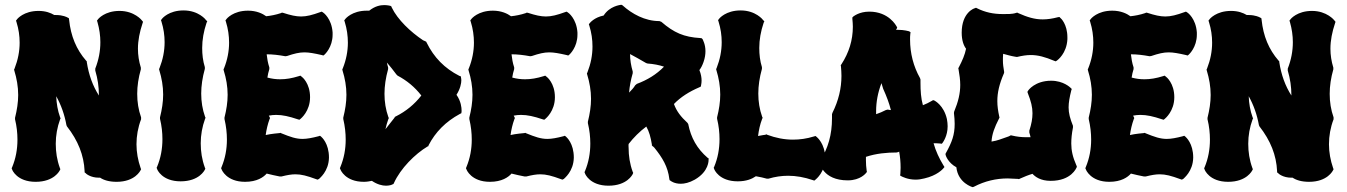

<svg xmlns="http://www.w3.org/2000/svg" viewBox="-20 -746 5557 792"><path d="M566 -661C565 -663 534 -701 473 -701C412 -701 385 -668 384 -666L380 -661L382 -655C390 -627 394 -599 394 -572C394 -535 387 -499 373 -463V-455C383 -421 388 -388 388 -353V-352C363 -391 346 -437 338 -490V-493L335 -496C295 -542 272 -597 265 -665L264 -671L258 -674C257 -675 239 -684 212 -684H204C189 -693 168 -701 139 -701C78 -701 51 -668 50 -666L46 -661L48 -655C57 -626 61 -598 61 -570C61 -534 54 -499 40 -463L38 -459L39 -455C49 -422 55 -389 55 -354C55 -324 50 -292 42 -260V-254C49 -225 52 -197 52 -170C52 -130 45 -92 30 -56L28 -52L30 -47C30 -45 50 4 127 4C204 4 226 -42 227 -44L229 -48L227 -53C215 -86 210 -119 210 -153C210 -187 216 -221 228 -254L230 -258L228 -262C218 -290 213 -319 212 -349C232 -313 246 -274 254 -230L256 -225C302 -166 326 -106 329 -40V-35L333 -32C334 -30 353 -13 388 -13H393C408 -3 430 4 461 4C537 4 559 -42 560 -44L562 -48L560 -53C549 -85 543 -118 543 -151C543 -185 549 -220 562 -254V-262C551 -293 546 -325 546 -359C546 -391 551 -425 561 -460V-467C553 -493 549 -519 549 -545C549 -579 556 -614 568 -650L570 -656Z M830 -663C829 -665 799 -703 737 -703C676 -703 649 -670 648 -668L644 -663L646 -657C655 -628 659 -600 659 -572C659 -536 652 -501 638 -465L636 -461L637 -457C647 -424 653 -391 653 -356C653 -325 648 -294 640 -262V-256C647 -227 650 -199 650 -172C650 -132 643 -94 628 -58L626 -54L628 -49C628 -47 648 2 725 2C802 2 824 -44 825 -46L827 -50L825 -55C813 -88 808 -121 808 -155C808 -189 814 -223 826 -256L828 -260L826 -264C815 -295 810 -327 810 -360C810 -392 815 -426 825 -462V-469C817 -495 814 -521 814 -548C814 -582 820 -616 832 -652L835 -658Z M1259 -345C1259 -403 1226 -429 1224 -430L1219 -434L1213 -432C1184 -423 1160 -419 1136 -419C1118 -419 1102 -421 1083 -426C1085 -438 1087 -449 1091 -461V-468C1085 -486 1082 -504 1080 -522C1105 -522 1130 -519 1157 -514L1164 -515C1194 -525 1214 -530 1236 -530C1255 -530 1276 -526 1307 -519L1314 -517L1319 -521C1320 -522 1352 -551 1352 -603V-612C1348 -670 1314 -694 1312 -695L1307 -698L1301 -696C1268 -684 1245 -678 1222 -678C1201 -678 1179 -683 1148 -693L1143 -694L1139 -692C1118 -685 1097 -681 1078 -679C1063 -690 1038 -702 1003 -702C942 -702 915 -669 914 -667L910 -662L912 -656C921 -627 925 -598 925 -570C925 -535 918 -499 904 -464L902 -460L903 -455C913 -423 919 -389 919 -355C919 -324 914 -293 906 -261V-255C913 -225 916 -197 916 -170C916 -131 909 -93 894 -57L892 -52L894 -48C894 -46 914 4 991 4C1040 4 1067 -15 1080 -30C1098 -26 1116 -21 1134 -18H1141C1165 -24 1182 -27 1199 -27C1223 -27 1246 -21 1284 -7L1290 -5L1296 -8C1297 -10 1336 -38 1337 -96C1337 -155 1307 -180 1305 -182L1300 -186L1294 -184C1267 -177 1246 -173 1228 -173C1201 -173 1178 -181 1141 -196L1137 -198L1133 -197C1132 -197 1097 -194 1076 -189C1079 -211 1084 -233 1092 -255L1094 -259L1092 -263L1089 -269C1099 -271 1109 -272 1119 -272C1146 -272 1172 -266 1208 -254L1215 -252L1220 -256C1221 -257 1259 -287 1259 -345Z M1884 -291C1884 -301 1882 -328 1863 -355C1879 -380 1883 -403 1883 -415C1883 -420 1882 -424 1882 -424L1881 -431L1875 -433C1814 -464 1770 -509 1740 -570L1738 -574L1734 -576L1725 -580C1674 -614 1620 -665 1596 -715L1594 -720L1590 -722C1589 -722 1579 -725 1565 -725C1549 -725 1527 -721 1503 -702H1493C1432 -702 1405 -669 1404 -667L1400 -662L1402 -656C1411 -627 1415 -598 1415 -570C1415 -535 1408 -499 1394 -464L1392 -460L1393 -455C1403 -423 1409 -389 1409 -355C1409 -324 1404 -293 1396 -261V-255C1403 -225 1406 -197 1406 -170C1406 -131 1399 -93 1384 -57L1382 -52L1384 -48C1384 -46 1404 4 1481 4C1493 4 1504 2 1514 0C1536 15 1557 20 1572 20C1587 20 1597 16 1598 15L1603 13L1605 9C1632 -51 1692 -111 1744 -142L1747 -143L1748 -147C1776 -201 1818 -244 1877 -276L1883 -279L1884 -286ZM1582 -263C1571 -294 1566 -326 1566 -359C1566 -391 1571 -425 1581 -461V-468C1579 -475 1577 -481 1576 -488C1590 -472 1603 -455 1615 -439L1620 -434C1658 -414 1691 -387 1718 -352C1690 -316 1655 -287 1613 -266L1609 -264L1607 -260C1600 -250 1584 -232 1570 -213C1573 -227 1577 -241 1582 -255L1584 -259Z M2269 -345C2269 -403 2236 -429 2234 -430L2229 -434L2223 -432C2194 -423 2170 -419 2146 -419C2128 -419 2112 -421 2093 -426C2095 -438 2097 -449 2101 -461V-468C2095 -486 2092 -504 2090 -522C2115 -522 2140 -519 2167 -514L2174 -515C2204 -525 2224 -530 2246 -530C2265 -530 2286 -526 2317 -519L2324 -517L2329 -521C2330 -522 2362 -551 2362 -603V-612C2358 -670 2324 -694 2322 -695L2317 -698L2311 -696C2278 -684 2255 -678 2232 -678C2211 -678 2189 -683 2158 -693L2153 -694L2149 -692C2128 -685 2107 -681 2088 -679C2073 -690 2048 -702 2013 -702C1952 -702 1925 -669 1924 -667L1920 -662L1922 -656C1931 -627 1935 -598 1935 -570C1935 -535 1928 -499 1914 -464L1912 -460L1913 -455C1923 -423 1929 -389 1929 -355C1929 -324 1924 -293 1916 -261V-255C1923 -225 1926 -197 1926 -170C1926 -131 1919 -93 1904 -57L1902 -52L1904 -48C1904 -46 1924 4 2001 4C2050 4 2077 -15 2090 -30C2108 -26 2126 -21 2144 -18H2151C2175 -24 2192 -27 2209 -27C2233 -27 2256 -21 2294 -7L2300 -5L2306 -8C2307 -10 2346 -38 2347 -96C2347 -155 2317 -180 2315 -182L2310 -186L2304 -184C2277 -177 2256 -173 2238 -173C2211 -173 2188 -181 2151 -196L2147 -198L2143 -197C2142 -197 2107 -194 2086 -189C2089 -211 2094 -233 2102 -255L2104 -259L2102 -263L2099 -269C2109 -271 2119 -272 2129 -272C2156 -272 2182 -266 2218 -254L2225 -252L2230 -256C2231 -257 2269 -287 2269 -345Z M2872 -395C2872 -396 2874 -403 2874 -414C2874 -425 2872 -440 2865 -457C2872 -466 2877 -476 2882 -490C2888 -507 2890 -522 2890 -535C2890 -564 2879 -581 2879 -583L2875 -588L2869 -589C2801 -593 2760 -611 2708 -656L2700 -659C2640 -659 2587 -689 2549 -723L2545 -726H2540C2537 -725 2495 -721 2470 -682C2431 -674 2414 -652 2413 -651L2409 -646L2411 -640C2420 -611 2424 -583 2424 -554C2424 -518 2417 -483 2403 -447L2401 -443L2402 -439C2412 -406 2418 -373 2418 -338C2418 -308 2413 -276 2405 -244V-238C2412 -209 2415 -181 2415 -154C2415 -114 2408 -76 2393 -40L2391 -36L2393 -31C2393 -29 2413 20 2490 20C2567 20 2589 -26 2590 -28L2592 -33L2590 -37C2578 -70 2573 -103 2573 -137C2573 -142 2572 -147 2573 -152C2593 -178 2619 -204 2646 -224C2658 -203 2664 -180 2669 -150V-146L2672 -143C2674 -142 2676 -140 2679 -137C2713 -95 2735 -58 2741 -8L2742 -3L2745 -1C2746 0 2761 12 2788 12C2803 12 2823 8 2846 -5C2905 -39 2903 -85 2903 -88V-93L2899 -95C2855 -133 2830 -178 2819 -234L2816 -239C2788 -265 2771 -287 2760 -317C2788 -346 2823 -368 2865 -386L2871 -389ZM2651 -484C2677 -482 2698 -478 2719 -471C2688 -439 2650 -416 2607 -400L2600 -394C2595 -385 2585 -374 2575 -364C2577 -390 2582 -416 2590 -444V-451C2583 -475 2579 -499 2579 -523C2599 -513 2620 -500 2645 -486Z M3384 -95C3383 -154 3350 -180 3349 -181L3344 -185L3337 -183C3308 -174 3279 -170 3251 -170C3215 -170 3180 -177 3145 -190L3141 -192L3137 -190C3137 -190 3120 -188 3107 -185C3110 -209 3115 -233 3124 -256L3126 -260L3124 -264C3113 -295 3108 -327 3108 -360C3108 -392 3113 -426 3123 -462V-469C3115 -495 3112 -521 3112 -548C3112 -582 3118 -616 3130 -652L3133 -658L3128 -663C3127 -665 3097 -703 3035 -703C2974 -703 2947 -670 2946 -668L2942 -663L2944 -657C2953 -628 2957 -600 2957 -572C2957 -536 2950 -501 2936 -465L2934 -461L2935 -457C2945 -424 2951 -391 2951 -356C2951 -325 2946 -294 2938 -262V-256C2945 -227 2948 -199 2948 -172C2948 -132 2941 -94 2926 -58L2924 -54L2926 -49C2926 -47 2946 2 3023 2C3059 2 3082 -8 3098 -19C3114 -16 3130 -13 3143 -9H3150C3177 -17 3204 -21 3231 -21C3264 -21 3298 -15 3333 -3L3339 -1L3344 -5C3346 -7 3384 -36 3384 -95Z M3886 -255C3873 -312 3836 -330 3835 -331L3829 -333L3824 -330C3812 -323 3800 -317 3787 -312C3779 -340 3777 -371 3777 -405V-418L3775 -424C3748 -472 3734 -526 3734 -583C3734 -591 3734 -598 3735 -606L3736 -613L3730 -617C3729 -617 3711 -623 3683 -623H3676C3676 -624 3677 -625 3678 -626L3681 -632L3678 -638C3677 -639 3647 -698 3566 -698C3524 -698 3502 -679 3500 -678L3496 -674V-668C3497 -657 3498 -646 3498 -636C3498 -580 3482 -529 3451 -481L3448 -477L3449 -472C3450 -459 3451 -446 3451 -433C3451 -382 3439 -331 3414 -281L3412 -275V-258C3412 -191 3396 -134 3363 -83L3360 -79L3361 -75C3361 -75 3373 -2 3477 -2C3530 -2 3552 -32 3553 -33L3556 -37L3555 -42C3553 -56 3552 -70 3552 -84V-99C3594 -113 3638 -117 3679 -117L3686 -119C3687 -119 3688 -120 3689 -121C3693 -99 3695 -77 3695 -54C3695 -46 3694 -38 3694 -30L3693 -22L3700 -18C3701 -18 3723 -5 3757 -5C3769 -5 3781 -7 3793 -10C3846 -22 3869 -49 3870 -50L3876 -57L3871 -65C3854 -93 3840 -123 3831 -155C3840 -155 3849 -155 3858 -154L3865 -153L3869 -158C3870 -160 3889 -185 3889 -225C3889 -234 3888 -244 3886 -255ZM3623 -380C3637 -349 3648 -320 3655 -292C3651 -292 3646 -293 3642 -294L3634 -292C3621 -285 3608 -280 3594 -275V-288C3594 -325 3601 -364 3616 -403Z M4122 -450C4119 -467 4117 -482 4117 -496C4117 -505 4117 -514 4118 -524C4134 -520 4149 -515 4168 -512L4175 -511C4196 -516 4214 -519 4232 -519C4262 -519 4291 -511 4329 -495L4335 -493L4341 -497C4342 -498 4380 -525 4383 -584V-592C4383 -646 4356 -671 4354 -672L4350 -676L4344 -675C4321 -669 4301 -666 4281 -666C4248 -666 4218 -675 4180 -692L4176 -694L4172 -693C4155 -687 4132 -688 4116 -688C4078 -688 4044 -695 4010 -712L4006 -714L4001 -712C3999 -712 3947 -695 3947 -611C3947 -580 3955 -558 3965 -545C3960 -520 3950 -497 3935 -468L3933 -465L3934 -460C3938 -437 3941 -416 3941 -396C3941 -361 3933 -327 3916 -286L3915 -280C3917 -263 3918 -248 3918 -235C3918 -190 3907 -160 3882 -115L3880 -111L3881 -106C3881 -105 3890 -75 3925 -56C3932 10 3993 26 3989 25L3993 26L3998 24C4042 1 4089 -10 4137 -10C4151 -10 4165 -8 4180 -8L4183 -7L4187 -9C4205 -17 4222 -24 4239 -29C4250 -17 4272 0 4314 0C4400 0 4420 -54 4421 -55L4422 -60L4420 -64C4405 -98 4399 -125 4399 -154C4399 -173 4401 -195 4406 -220V-227C4394 -257 4388 -279 4388 -303C4388 -323 4392 -345 4399 -373L4401 -379L4397 -383C4395 -385 4367 -413 4316 -413C4249 -413 4221 -373 4221 -372L4218 -367L4220 -361C4233 -328 4239 -304 4239 -279C4239 -257 4235 -235 4226 -207V-199C4228 -192 4230 -186 4231 -180H4212C4194 -180 4175 -182 4154 -187L4150 -188L4146 -186C4143 -184 4140 -183 4137 -182C4110 -173 4096 -166 4070 -162C4072 -193 4082 -220 4101 -257L4103 -261L4102 -265C4097 -288 4094 -308 4094 -329C4094 -364 4102 -399 4121 -443L4122 -446Z M4824 -345C4824 -403 4791 -429 4789 -430L4784 -434L4778 -432C4749 -423 4725 -419 4701 -419C4683 -419 4667 -421 4648 -426C4650 -438 4652 -449 4656 -461V-468C4650 -486 4647 -504 4645 -522C4670 -522 4695 -519 4722 -514L4729 -515C4759 -525 4779 -530 4801 -530C4820 -530 4841 -526 4872 -519L4879 -517L4884 -521C4885 -522 4917 -551 4917 -603V-612C4913 -670 4879 -694 4877 -695L4872 -698L4866 -696C4833 -684 4810 -678 4787 -678C4766 -678 4744 -683 4713 -693L4708 -694L4704 -692C4683 -685 4662 -681 4643 -679C4628 -690 4603 -702 4568 -702C4507 -702 4480 -669 4479 -667L4475 -662L4477 -656C4486 -627 4490 -598 4490 -570C4490 -535 4483 -499 4469 -464L4467 -460L4468 -455C4478 -423 4484 -389 4484 -355C4484 -324 4479 -293 4471 -261V-255C4478 -225 4481 -197 4481 -170C4481 -131 4474 -93 4459 -57L4457 -52L4459 -48C4459 -46 4479 4 4556 4C4605 4 4632 -15 4645 -30C4663 -26 4681 -21 4699 -18H4706C4730 -24 4747 -27 4764 -27C4788 -27 4811 -21 4849 -7L4855 -5L4861 -8C4862 -10 4901 -38 4902 -96C4902 -155 4872 -180 4870 -182L4865 -186L4859 -184C4832 -177 4811 -173 4793 -173C4766 -173 4743 -181 4706 -196L4702 -198L4698 -197C4697 -197 4662 -194 4641 -189C4644 -211 4649 -233 4657 -255L4659 -259L4657 -263L4654 -269C4664 -271 4674 -272 4684 -272C4711 -272 4737 -266 4773 -254L4780 -252L4785 -256C4786 -257 4824 -287 4824 -345Z M5485 -661C5484 -663 5453 -701 5392 -701C5331 -701 5304 -668 5303 -666L5299 -661L5301 -655C5309 -627 5313 -599 5313 -572C5313 -535 5306 -499 5292 -463V-455C5302 -421 5307 -388 5307 -353V-352C5282 -391 5265 -437 5257 -490V-493L5254 -496C5214 -542 5191 -597 5184 -665L5183 -671L5177 -674C5176 -675 5158 -684 5131 -684H5123C5108 -693 5087 -701 5058 -701C4997 -701 4970 -668 4969 -666L4965 -661L4967 -655C4976 -626 4980 -598 4980 -570C4980 -534 4973 -499 4959 -463L4957 -459L4958 -455C4968 -422 4974 -389 4974 -354C4974 -324 4969 -292 4961 -260V-254C4968 -225 4971 -197 4971 -170C4971 -130 4964 -92 4949 -56L4947 -52L4949 -47C4949 -45 4969 4 5046 4C5123 4 5145 -42 5146 -44L5148 -48L5146 -53C5134 -86 5129 -119 5129 -153C5129 -187 5135 -221 5147 -254L5149 -258L5147 -262C5137 -290 5132 -319 5131 -349C5151 -313 5165 -274 5173 -230L5175 -225C5221 -166 5245 -106 5248 -40V-35L5252 -32C5253 -30 5272 -13 5307 -13H5312C5327 -3 5349 4 5380 4C5456 4 5478 -42 5479 -44L5481 -48L5479 -53C5468 -85 5462 -118 5462 -151C5462 -185 5468 -220 5481 -254V-262C5470 -293 5465 -325 5465 -359C5465 -391 5470 -425 5480 -460V-467C5472 -493 5468 -519 5468 -545C5468 -579 5475 -614 5487 -650L5489 -656Z"/></svg>

Font: Hanalei Fill
Style: Regular
Weight: 400
Designer: Astigmatic (AOETI)
Foundry: Astigmatic (AOETI)
Version: Version 1.000